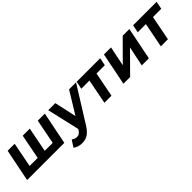

<svg xmlns="http://www.w3.org/2000/svg" viewBox="211 -1666 2997 2997"><g transform="rotate(-45 1709.0 -168.0)"><path d="M794 -538 714 -128H538L618 -538H462L382 -128H204L284 -538H129L21 0H842L950 -538Z M1485 -538 1261 -172 1181 -538H1025L1149 1L1144 10C1115 57 1088 76 1048 76C1013 76 984 63 962 43L889 155C921 184 980 202 1035 202C1138 202 1202 163 1281 36L1639 -538Z M2172 -538H1653L1627 -410H1807L1727 0H1883L1963 -410H2146Z M2147 0H2295L2620 -328L2552 0H2709L2816 -538H2669L2344 -211L2411 -538H2255Z M3418 -538H2899L2873 -410H3053L2973 0H3129L3209 -410H3392Z"/></g></svg>

Font: AWKNG-Font
Style: Bold Italic
Weight: 700
Italic angle: -11.3°
Designer: Awakening Church
Foundry: Awakening Church
Version: Version 1.700;PS 001.700;hotconv 1.0.88;makeotf.lib2.5.64775